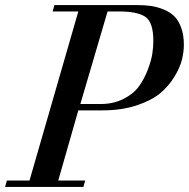

<svg xmlns="http://www.w3.org/2000/svg" viewBox="-64 -735 743 755"><path d="M403 -690H359L252 -326H332Q382 -326 421.5 -346Q461 -366 482 -395Q503 -424 517 -460.5Q531 -497 535 -524Q539 -551 539 -574Q539 -647 508 -668.5Q477 -690 403 -690ZM143 -690 150 -715H476Q506 -715 530 -711.5Q554 -708 579 -698Q604 -688 621 -671.5Q638 -655 648.5 -626Q659 -597 659 -559Q659 -531 651.5 -500.5Q644 -470 622 -433.5Q600 -397 566 -368.5Q532 -340 473 -320.5Q414 -301 339 -301H244L165 -25H271L264 0H-44L-37 -25H52L244 -690Z"/></svg>

Font: Justus
Style: ItalicOldstyle
Weight: 400
Italic angle: -12°
Version: Version 001.001